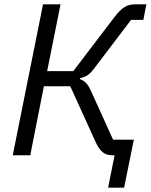

<svg xmlns="http://www.w3.org/2000/svg" viewBox="-20 -718 697 888"><path d="M480 150H554L599 -72H503L400 -299C386 -330 372 -344 350 -352L351 -357C376 -362 393 -371 416 -402L586 -626H643L657 -698H607C569 -698 546 -687 507 -636L319 -389H198L260 -698H179L39 0H120L183 -319H305L421 -64C442 -17 463 0 499 0H510Z"/></svg>

Font: LVC Sans
Style: Italic
Weight: 400
Italic angle: -11.31°
Designer: Mike Abbink, Paul van der Laan, Pieter van Rosmalen
Foundry: Bold Monday
Version: Version 3.0